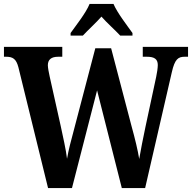

<svg xmlns="http://www.w3.org/2000/svg" viewBox="-20 -951 971 971"><path d="M337 -784V-771H399C423 -797 467 -837 493 -867C519 -837 564 -797 588 -771H650V-784C623 -822 573 -886 554 -931H433C415 -886 364 -822 337 -784ZM73 -611 223 0H344L471 -494L596 0H714L849 -586C864 -652 881 -664 914 -664H931V-714H702V-664H723C761 -664 778 -652 778 -622C778 -609 774 -580 770 -563L716 -311C703 -250 692 -193 684 -147C677 -191 663 -249 645 -314L542 -707H462L354 -295C339 -240 327 -194 319 -148C314 -193 298 -262 287 -314L231 -565C227 -583 222 -609 222 -621C222 -650 240 -664 274 -664H295V-714H0V-664H11C45 -664 62 -653 73 -611Z"/></svg>

Font: Noto Serif Bengali Condensed
Style: Bold
Weight: 700
Width: 3
Designer: Juan Bruce, Universal Thirst, Indian Type Foundry and the Monotype Design Team.
Foundry: Monotype Imaging Inc.
Version: Version 2.003